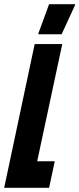

<svg xmlns="http://www.w3.org/2000/svg" viewBox="-37 -899 379 919"><path d="M-17 0 129 -688H261L141 -127H225L198 0ZM147 -735V-740L198 -879H322V-874L258 -735Z"/></svg>

Font: Saira Ultra Condensed Black
Style: Italic
Weight: 900
Width: 1
Italic angle: -12°
Designer: Hector Gatti with collaboration of the Omnibus-Type team
Foundry: Omnibus-Type
Version: Version 1.001; ttfautohint (v1.8)